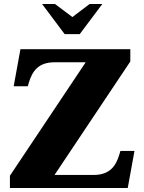

<svg xmlns="http://www.w3.org/2000/svg" viewBox="-20 -948 728 968"><path d="M637 -638V-700H83L49 -513H120L125 -530C143 -591 175 -634 255 -634H412L30 -62V0H624L658 -187H587L582 -170C564 -109 532 -66 452 -66H255ZM192 -928 306 -776H382L496 -928H432L345 -862L257 -928Z"/></svg>

Font: LT Superior Serif ExtraBold
Style: Regular
Weight: 800
Designer: Daniel Lyons
Foundry: LyonsType
Version: Version 2.120;FEAKit 1.0